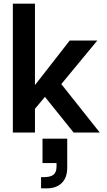

<svg xmlns="http://www.w3.org/2000/svg" viewBox="-20 -720 582 1043"><path d="M358.9 -500H508.8L313 -263.2L522 0H379.9L224.1 -193.8L169.9 -128.9V0H49.8V-700.2H169.9V-257.8ZM210.9 33.2H345.2V189.9Q345.2 245.6 315.2 274.4Q285.2 303.2 234.9 303.2H203.1V242.2H219.2Q253.9 242.2 270.5 229.2Q287.1 216.3 287.1 184.1V166H210.9Z"/></svg>

Font: Overused Grotesk SemiBold
Style: Regular
Weight: 600
Version: Version 0.002